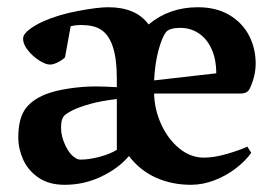

<svg xmlns="http://www.w3.org/2000/svg" viewBox="-20 -496 754 528"><path d="M105.5 -236.8Q132.3 -247.1 170.2 -252.7Q208 -258.3 242.7 -258.3Q264.2 -258.3 301.3 -256.3V-280.8Q301.3 -388.7 255.9 -415.5Q236.8 -427.2 202.6 -427.2Q188 -427.2 174.3 -423.8L158.7 -337.9Q149.4 -329.6 137.7 -324Q126 -318.4 117.7 -318.4Q105.5 -318.4 87.6 -329.8Q69.8 -341.3 56.6 -357.9Q43.5 -374.5 43.5 -389.2Q43.5 -401.9 60.1 -414.6Q76.7 -427.2 99.6 -437.5Q140.1 -455.6 194.3 -465.8Q248.5 -476.1 277.8 -476.1Q354 -476.1 388.7 -428.7Q445.3 -476.1 524.4 -476.1Q574.2 -476.1 610.1 -455.1Q646 -434.1 664.6 -398.7Q683.1 -363.3 683.1 -320.8Q683.1 -289.1 668.5 -255.9Q665 -247.1 658.7 -242.9Q652.3 -238.8 640.6 -238.8H403.8Q404.8 -194.3 423.6 -153.6Q442.4 -112.8 473.4 -87.6Q504.4 -62.5 540.5 -62.5Q569.3 -62.5 605 -73Q640.6 -83.5 660.2 -92.8L670.9 -75.7Q654.3 -52.7 628.2 -32.7Q602.1 -12.7 569.8 -0.2Q537.6 12.2 504.9 12.2Q453.1 12.2 409.2 -7.3Q365.2 -26.9 334.5 -66.9Q306.2 -33.2 258.8 -10.5Q211.4 12.2 157.7 12.2Q114.3 12.2 85.7 -7.6Q57.1 -27.3 43.7 -57.1Q30.3 -86.9 30.3 -117.7Q30.3 -166.5 47.6 -193.4Q64.9 -220.2 105.5 -236.8ZM475.6 -419.4Q446.8 -419.4 436.5 -407.7Q425.3 -393.1 415.8 -357.7Q406.2 -322.3 403.8 -274.9L574.7 -294.4Q574.7 -333 561.8 -361.3Q548.8 -389.6 526.4 -404.5Q503.9 -419.4 475.6 -419.4ZM202.1 -57.1Q225.1 -57.1 254.4 -64.9Q283.7 -72.8 301.3 -84V-223.6Q258.3 -218.8 227.3 -210Q196.3 -201.2 179 -192.4Q161.6 -183.6 155.8 -176.8Q150.9 -170.4 149.4 -162.4Q147.9 -154.3 147.9 -144Q147.9 -121.1 159.7 -96.2Q171.4 -71.3 187 -62Q192.4 -57.1 202.1 -57.1Z"/></svg>

Font: Vesper Libre Medium
Style: Regular
Weight: 500
Designer: Robert Keller & Kimya Gandhi
Foundry: Mota Italic
Version: Version 1.058